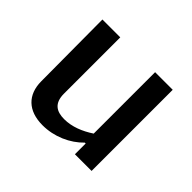

<svg xmlns="http://www.w3.org/2000/svg" viewBox="-126 -690 871 871"><g transform="rotate(45 310.0 -254.0)"><path d="M84.5 -520 86.5 -125C87 -40 138.5 11.5 231.5 11.5C305.5 11.5 376 -20 423 -68.5H428.5V0.5H535.5V-520H422.5V-126C378.5 -97 331 -77.5 281.5 -77.5C231.5 -77.5 199 -98 199 -159V-520Z"/></g></svg>

Font: Monaspace Argon Medium
Style: Regular
Weight: 500
Designer: Riley Cran & the Lettermatic Team
Foundry: Lettermatic
Version: Version 1.000 (Monaspace Argon)